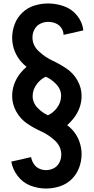

<svg xmlns="http://www.w3.org/2000/svg" viewBox="-20 -918 540 1106"><path d="M245 168Q199 168 155 151Q111 134 82 96Q53 58 45 13L159 -13Q163 8 174.5 26Q186 44 205 53Q224 62 245 62Q269 62 290 51Q311 40 322 18.5Q333 -3 333 -27Q333 -74 296.5 -108Q260 -142 217.5 -161Q175 -180 136 -206.5Q97 -233 73.5 -275.5Q50 -318 50 -364Q50 -435 96 -495Q113 -516 133 -533Q118 -545 106 -558Q79 -587 64.5 -624Q50 -661 50 -700Q50 -740 64.5 -778.5Q79 -817 109 -845.5Q139 -874 178 -886Q217 -898 257 -898Q304 -898 349 -882Q394 -866 424.5 -828Q455 -790 460 -743L346 -717Q346 -739 333 -757.5Q320 -776 299.5 -784Q279 -792 257 -792Q233 -792 211.5 -781Q190 -770 178.5 -748.5Q167 -727 167 -703Q167 -656 204 -622Q241 -588 283 -568.5Q325 -549 364 -522.5Q403 -496 426.5 -454Q450 -412 450 -366Q450 -295 403 -235Q386 -214 367 -197Q382 -186 395 -172Q422 -143 436 -106Q450 -69 450 -30Q450 10 435.5 48.5Q421 87 392 115Q363 143 324 155.5Q285 168 245 168ZM256 -254Q285 -267 306 -294Q332 -327 332 -365.5Q332 -404 303 -434Q277 -461 244 -476Q215 -463 194 -436Q168 -403 168 -364.5Q168 -326 197 -296Q223 -269 256 -254Z"/></svg>

Font: Iosevka SS01
Style: Bold
Weight: 700
Monospace: yes
Designer: Belleve Invis
Foundry: Belleve Invis
Version: 2.3.3; ttfautohint (v1.8.3)